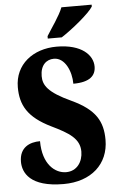

<svg xmlns="http://www.w3.org/2000/svg" viewBox="-62 -973 627 1025"><g transform="rotate(-5 252.0 -460.5)"><path d="M220 -784V-771H295C354 -809 448 -886 469 -921V-931H307C290 -886 245 -825 220 -784ZM237 10C385 10 480 -76 480 -206C480 -304 444 -370 317 -429C193 -486 170 -526 170 -574C170 -632 202 -661 243 -661C302 -661 335 -586 335 -519C425 -519 456 -553 456 -601C456 -661 398 -724 263 -724C136 -724 38 -648 38 -526C38 -432 73 -363 199 -302C290 -258 346 -224 346 -155C346 -100 314 -52 256 -52C197 -52 131 -104 131 -229C75 -229 20 -205 20 -128C20 -70 57 10 237 10Z"/></g></svg>

Font: Noto Serif Georgian ExtraCondensed Black
Style: Regular
Weight: 900
Width: 2
Designer: Monotype Design Team, Akaki Razmadze
Foundry: Google LLC
Version: Version 2.003